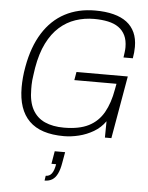

<svg xmlns="http://www.w3.org/2000/svg" viewBox="-62 -748 824 1066"><g transform="rotate(5 349.5 -215.5)"><path d="M312 12Q182 12 118.5 -51Q55 -114 55 -238Q55 -264 57.5 -293Q60 -322 66 -354Q86 -466 134.5 -543Q183 -620 256.5 -659Q330 -698 425 -698Q483 -698 527.5 -686.5Q572 -675 601.5 -652.5Q631 -630 646.5 -596Q662 -562 662 -516Q662 -501 660.5 -485Q659 -469 656 -452H604Q606 -466 608 -481.5Q610 -497 610 -509Q610 -548 597 -575Q584 -602 560 -619Q536 -636 501 -643.5Q466 -651 423 -651Q369 -651 320 -634.5Q271 -618 231 -582.5Q191 -547 162.5 -490Q134 -433 120 -351Q117 -330 114.5 -313Q112 -296 110.5 -282Q109 -268 109 -256Q109 -244 109 -233Q109 -162 133 -118.5Q157 -75 201.5 -55Q246 -35 308 -35Q393 -35 446 -62Q499 -89 529 -142Q559 -195 572 -271L578 -303H343L351 -349H637L576 0H540L541 -91Q515 -54 476.5 -31.5Q438 -9 395 1.5Q352 12 312 12ZM227 267 231 240Q252 240 264.5 223.5Q277 207 283 171H257L269 100H327L316 162Q310 198 298.5 221.5Q287 245 269.5 256Q252 267 227 267Z"/></g></svg>

Font: Archivo SemiCondensed Thin
Style: Italic
Weight: 250
Width: 4
Italic angle: -10°
Designer: Hector Gatti
Foundry: Omnibus-Type
Version: Version 2.001